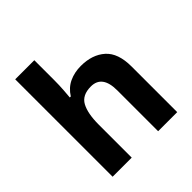

<svg xmlns="http://www.w3.org/2000/svg" viewBox="-201 -909 1059 1059"><g transform="rotate(-45 328.5 -380.0)"><path d="M227.1 -759.8V-605Q227.1 -564.5 224.4 -527.8Q221.7 -491.2 220.2 -476.1H228Q254.4 -518.1 295.2 -537.1Q335.9 -556.2 386.2 -556.2Q474.6 -556.2 528.3 -508.5Q582 -460.9 582 -356V0H433.1V-318.8Q433.1 -437 345.2 -437Q277.3 -437 252.2 -390.6Q227.1 -344.2 227.1 -256.8V0H78.1V-759.8Z"/></g></svg>

Font: Open Sans
Style: Bold
Weight: 700
Designer: Monotype Design Team
Foundry: Monotype Imaging Inc.
Version: Version 3.000; ttfautohint (v1.8.4)